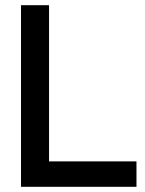

<svg xmlns="http://www.w3.org/2000/svg" viewBox="-20 -720 560 740"><path d="M61 0V-700H169V-98H506V0Z"/></svg>

Font: Space Grotesk Frontify Medium
Style: Regular
Weight: 500
Designer: Florian Karsten
Version: Version 2.000